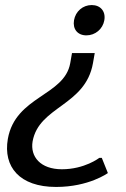

<svg xmlns="http://www.w3.org/2000/svg" viewBox="-20 -530 500 760"><path d="M393 -450C399 -485 378 -510 343 -510C308 -510 279 -485 273 -450C267 -415 287 -390 322 -390C357 -390 387 -415 393 -450ZM258 -280C235 -150 41 -150 11 20C-8 130 57 210 202 210C332 210 407 155 407 155L383 95H373C373 95 315 140 225 140C140 140 99 90 109 30C134 -110 318 -110 348 -280L355 -320H265Z"/></svg>

Font: Scada
Style: Italic
Weight: 400
Designer: Jovanny Lemonad
Foundry: Jovanny Lemonad
Version: Version 3.005